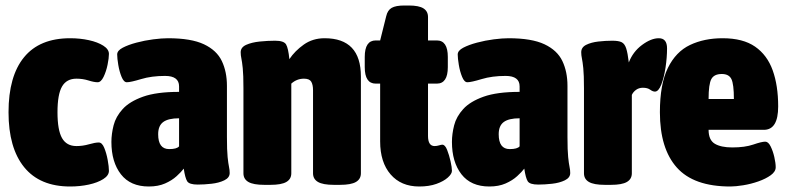

<svg xmlns="http://www.w3.org/2000/svg" viewBox="-20 -670 2862 698"><path d="M235 8Q125 8 68 -62Q11 -132 11 -262Q11 -393 67.5 -462Q124 -531 235 -531Q271 -531 303 -524Q335 -517 355.5 -504Q376 -491 376 -474Q376 -459 371 -434.5Q366 -410 356.5 -390.5Q347 -371 335 -371Q322 -371 301.5 -377.5Q281 -384 258 -384Q222 -384 205.5 -355.5Q189 -327 189 -262Q189 -197 205.5 -168Q222 -139 258 -139Q281 -139 303.5 -145.5Q326 -152 339 -152Q351 -152 359 -132.5Q367 -113 371.5 -88.5Q376 -64 376 -49Q376 -32 355.5 -19Q335 -6 303 1Q271 8 235 8Z M521 8Q454 8 419.5 -36.5Q385 -81 385 -154Q385 -183 393 -214.5Q401 -246 426 -273.5Q451 -301 500 -318.5Q549 -336 631 -336V-356Q631 -394 580 -394Q531 -394 493 -382.5Q455 -371 441 -371Q430 -371 422 -390.5Q414 -410 410 -434Q406 -458 406 -472Q406 -486 426 -496.5Q446 -507 476 -515Q506 -523 537 -527Q568 -531 591 -531Q675 -531 721.5 -509Q768 -487 786.5 -448Q805 -409 805 -358V-172Q805 -123 807.5 -99Q810 -75 812.5 -63.5Q815 -52 815 -41Q815 -24 795.5 -14.5Q776 -5 749 -2Q722 1 699 1Q668 1 660.5 -11Q653 -23 648 -57Q639 -45 622 -29.5Q605 -14 580 -3Q555 8 521 8ZM595 -128Q623 -128 631 -138V-240Q592 -240 573.5 -226.5Q555 -213 555 -182Q555 -128 595 -128Z M941 2Q901 2 883 -8.5Q865 -19 865 -40V-349Q865 -398 862.5 -422Q860 -446 857.5 -457.5Q855 -469 855 -480Q855 -498 875 -507Q895 -516 924 -519Q953 -522 980 -522Q1012 -522 1020 -508.5Q1028 -495 1032 -455Q1052 -485 1084.5 -508Q1117 -531 1160 -531Q1292 -531 1292 -392V-40Q1292 -19 1274 -8.5Q1256 2 1216 2H1194Q1154 2 1136 -8.5Q1118 -19 1118 -40V-342Q1118 -362 1111.5 -373Q1105 -384 1085 -384Q1059 -384 1039 -366V-40Q1039 -19 1021 -8.5Q1003 2 963 2Z M1504 8Q1438 8 1400 -36Q1362 -80 1362 -156V-366H1346Q1306 -366 1306 -426V-463Q1306 -523 1346 -523H1362L1384 -611Q1389 -633 1404 -641.5Q1419 -650 1450 -650H1466Q1503 -650 1519.5 -639.5Q1536 -629 1536 -608V-523H1568Q1608 -523 1608 -463V-426Q1608 -366 1568 -366H1536V-176Q1536 -139 1560 -139Q1568 -139 1576 -141.5Q1584 -144 1588 -144Q1598 -144 1605.5 -125Q1613 -106 1618 -83.5Q1623 -61 1623 -49Q1623 -38 1608 -24.5Q1593 -11 1566.5 -1.5Q1540 8 1504 8Z M1759 8Q1692 8 1657.5 -36.5Q1623 -81 1623 -154Q1623 -183 1631 -214.5Q1639 -246 1664 -273.5Q1689 -301 1738 -318.5Q1787 -336 1869 -336V-356Q1869 -394 1818 -394Q1769 -394 1731 -382.5Q1693 -371 1679 -371Q1668 -371 1660 -390.5Q1652 -410 1648 -434Q1644 -458 1644 -472Q1644 -486 1664 -496.5Q1684 -507 1714 -515Q1744 -523 1775 -527Q1806 -531 1829 -531Q1913 -531 1959.5 -509Q2006 -487 2024.5 -448Q2043 -409 2043 -358V-172Q2043 -123 2045.5 -99Q2048 -75 2050.5 -63.5Q2053 -52 2053 -41Q2053 -24 2033.5 -14.5Q2014 -5 1987 -2Q1960 1 1937 1Q1906 1 1898.5 -11Q1891 -23 1886 -57Q1877 -45 1860 -29.5Q1843 -14 1818 -3Q1793 8 1759 8ZM1833 -128Q1861 -128 1869 -138V-240Q1830 -240 1811.5 -226.5Q1793 -213 1793 -182Q1793 -128 1833 -128Z M2179 2Q2139 2 2121 -8.5Q2103 -19 2103 -40V-349Q2103 -398 2100.5 -422Q2098 -446 2095.5 -457.5Q2093 -469 2093 -480Q2093 -498 2111 -507Q2129 -516 2155 -519Q2181 -522 2206 -522Q2229 -522 2240 -516.5Q2251 -511 2256.5 -494Q2262 -477 2266 -443Q2281 -482 2314 -506.5Q2347 -531 2375 -531Q2405 -531 2405 -494Q2405 -461 2399.5 -424.5Q2394 -388 2384 -362.5Q2374 -337 2361 -337Q2353 -337 2343.5 -344Q2334 -351 2317 -351Q2303 -351 2292.5 -343.5Q2282 -336 2277 -325V-40Q2277 -19 2259 -8.5Q2241 2 2201 2Z M2635 8Q2502 8 2440.5 -61Q2379 -130 2379 -262Q2379 -364 2408 -423Q2437 -482 2488.5 -506.5Q2540 -531 2607 -531Q2681 -531 2725 -500.5Q2769 -470 2789 -414.5Q2809 -359 2809 -283Q2809 -198 2757 -198H2556Q2556 -161 2578.5 -147.5Q2601 -134 2642 -134Q2688 -134 2718.5 -144.5Q2749 -155 2762 -155Q2773 -155 2781.5 -138Q2790 -121 2795 -99Q2800 -77 2800 -62Q2800 -46 2782 -33Q2764 -20 2737 -10.5Q2710 -1 2682 3.5Q2654 8 2635 8ZM2556 -310H2648Q2648 -364 2639 -382.5Q2630 -401 2604 -401Q2576 -401 2566 -382.5Q2556 -364 2556 -310Z"/></svg>

Font: Asap Condensed Black
Style: Regular
Weight: 900
Width: 3
Designer: Pablo Cosgaya
Foundry: Omnibus-Type
Version: Version 3.001; ttfautohint (v1.8.4.7-5d5b)